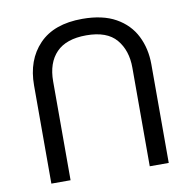

<svg xmlns="http://www.w3.org/2000/svg" viewBox="-80 -795 892 886"><g transform="rotate(-10 365.5 -352.0)"><path d="M640 -452Q640 -526 610 -585.5Q580 -645 518.5 -679.5Q457 -714 362 -714Q229 -714 159.5 -641.5Q90 -569 90 -450V10H180V-453Q180 -540 226.5 -588Q273 -636 367 -636Q464 -636 507.5 -584.5Q551 -533 551 -452V10H640Z"/></g></svg>

Font: malayalam15
Style: Book
Weight: 400
Designer: Jelle Bosma - Monotype Design Team
Foundry: Monotype Imaging Inc.
Version: Version 2.003